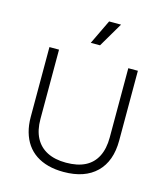

<svg xmlns="http://www.w3.org/2000/svg" viewBox="-129 -991 963 1103"><g transform="rotate(15 352.0 -439.5)"><path d="M352 12Q302 12 260.5 1Q219 -10 187 -31.5Q155 -53 133.5 -84Q112 -115 100.5 -155.5Q89 -196 89 -245V-660H146V-248Q146 -181 170 -135.5Q194 -90 240 -66.5Q286 -43 352 -43Q420 -43 465.5 -66Q511 -89 534.5 -135Q558 -181 558 -248V-660H615V-245Q615 -122 546.5 -55Q478 12 352 12ZM367 -745H312L382 -891H453Z"/></g></svg>

Font: Bricolage Grotesque 96pt ExtraBold ExtraLight
Style: Regular
Weight: 250
Version: Version 1.001;gftools[0.9.33.dev8+g029e19f]